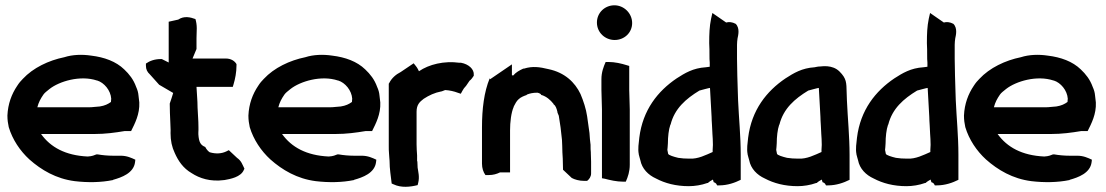

<svg xmlns="http://www.w3.org/2000/svg" viewBox="-20 -689 4176 725"><path d="M8 -252C8 -236 10 -223 13 -209C27 -162 56 -119 91 -87C136 -47 192 -14 262 -5C312 1 362 0 406 -9H407V-10C439 -19 485 -35 490 -77L491 -86C476 -93 459 -101 436 -101H407C387 -101 366 -103 349 -106H344C336 -103 329 -99 311 -98C227 -102 171 -133 135 -183H336C378 -183 414 -188 450 -194H475C489 -222 508 -258 506 -302L503 -328C502 -340 499 -350 494 -361C484 -389 468 -409 449 -427C418 -457 374 -473 324 -479C291 -484 254 -483 223 -473C164 -461 105 -433 66 -391C59 -384 52 -376 45 -365C24 -334 10 -297 8 -253ZM121 -284C126 -303 133 -316 144 -332C149 -339 156 -344 167 -353C204 -382 283 -406 346 -385H347C373 -377 398 -348 400 -316C400 -314 399 -311 399 -304C388 -296 376 -290 357 -287L334 -285C328 -284 322 -284 315 -284Z M531 -441C531 -427 536 -417 546 -408L581 -369L634 -338C630 -325 626 -312 621 -298V-296C621 -273 622 -253 623 -230C623 -214 625 -201 624 -187V-186C624 -158 629 -134 640 -111C653 -82 671 -54 704 -35C733 -16 774 -2 826 -9H827C849 -13 890 -20 901 -48L903 -52C895 -68 892 -81 875 -93L844 -122L834 -117C817 -109 796 -107 772 -114C767 -117 760 -124 755 -134C738 -141 731 -151 729 -182V-189C730 -202 729 -216 729 -227V-228L726 -283C726 -311 723 -335 722 -361H859L862 -371C868 -391 873 -416 873 -442V-447C866 -459 852 -468 833 -468H707L722 -504V-545L723 -582C723 -595 721 -607 718 -617C699 -624 675 -630 653 -615L617 -607V-453L591 -466H587C564 -466 545 -459 531 -449Z M918 -252C918 -236 920 -223 923 -209C937 -162 966 -119 1001 -87C1046 -47 1102 -14 1172 -5C1222 1 1272 0 1316 -9H1317V-10C1349 -19 1395 -35 1400 -77L1401 -86C1386 -93 1369 -101 1346 -101H1317C1297 -101 1276 -103 1259 -106H1254C1246 -103 1239 -99 1221 -98C1137 -102 1081 -133 1045 -183H1246C1288 -183 1324 -188 1360 -194H1385C1399 -222 1418 -258 1416 -302L1413 -328C1412 -340 1409 -350 1404 -361C1394 -389 1378 -409 1359 -427C1328 -457 1284 -473 1234 -479C1201 -484 1164 -483 1133 -473C1074 -461 1015 -433 976 -391C969 -384 962 -376 955 -365C934 -334 920 -297 918 -253ZM1031 -284C1036 -303 1043 -316 1054 -332C1059 -339 1066 -344 1077 -353C1114 -382 1193 -406 1256 -385H1257C1283 -377 1308 -348 1310 -316C1310 -314 1309 -311 1309 -304C1298 -296 1286 -290 1267 -287L1244 -285C1238 -284 1232 -284 1225 -284Z M1448 -136C1448 -127 1448 -119 1449 -109C1449 -100 1451 -88 1451 -82C1451 -50 1456 -24 1459 4L1466 7C1495 21 1529 17 1557 10L1559 2C1565 -21 1559 -41 1557 -56L1556 -79L1555 -81V-102C1554 -116 1553 -131 1553 -144V-267C1553 -293 1564 -304 1580 -316C1600 -329 1621 -339 1647 -344H1648L1661 -349C1678 -348 1695 -344 1708 -339L1720 -335L1726 -346C1729 -352 1734 -359 1740 -365L1753 -384C1760 -389 1765 -397 1769 -403V-406C1771 -428 1749 -447 1721 -452H1715C1657 -460 1600 -446 1562 -420C1560 -424 1556 -433 1550 -440L1542 -450L1493 -417C1475 -408 1459 -394 1450 -376L1448 -373Z M1800 -71C1800 -54 1805 -39 1813 -28H1826C1842 -28 1856 -32 1868 -38H1906V-197C1906 -227 1910 -264 1920 -286V-287C1925 -297 1931 -308 1938 -314C1946 -322 1959 -327 1968 -330L1970 -332C1980 -336 1992 -339 2009 -339C2009 -339 2022 -337 2024 -330H2026C2044 -324 2058 -312 2070 -297V-295H2071C2078 -290 2082 -279 2085 -266V-264L2090 -252C2095 -224 2099 -193 2102 -161L2103 -138C2103 -121 2104 -107 2105 -90C2105 -76 2106 -61 2106 -48L2139 -17C2150 -11 2167 -6 2186 -6H2197C2205 -12 2212 -22 2212 -34V-78C2212 -90 2211 -101 2211 -111V-114C2210 -121 2210 -130 2210 -138V-142C2208 -156 2207 -170 2206 -185V-186C2203 -205 2200 -229 2197 -250C2193 -278 2183 -308 2172 -334C2151 -378 2113 -415 2051 -428C2018 -436 1991 -440 1959 -430H1956C1941 -423 1928 -416 1918 -404C1918 -404 1916 -404 1913 -405V-446L1831 -390L1829 -393C1808 -342 1800 -278 1800 -208Z M2234 -604C2234 -566 2265 -538 2301 -538C2337 -538 2367 -565 2367 -602C2367 -639 2336 -669 2300 -669C2264 -669 2234 -641 2234 -604ZM2251 -349C2251 -323 2253 -301 2253 -276V-16L2264 -14C2283 -9 2308 -3 2333 -3H2343C2351 -21 2358 -41 2358 -67V-276C2358 -303 2356 -324 2356 -348V-440L2346 -443C2327 -449 2302 -455 2277 -455H2267C2259 -437 2251 -416 2251 -390Z M2392 -106C2394 -97 2396 -92 2398 -84C2404 -52 2428 -28 2457 -15C2491 3 2532 14 2581 14C2603 14 2629 10 2651 2H2653C2658 -3 2665 -7 2672 -11L2675 -1L2680 1C2682 3 2684 4 2684 4L2688 11H2696C2727 11 2755 1 2777 -10V-105C2777 -175 2770 -243 2767 -311L2766 -342C2765 -381 2763 -426 2763 -467V-520C2763 -530 2764 -535 2765 -544C2767 -554 2775 -582 2758 -599C2745 -606 2732 -607 2722 -604L2670 -640L2665 -618C2659 -589 2658 -560 2658 -527V-526C2659 -511 2659 -494 2659 -478C2659 -470 2659 -462 2660 -453V-437C2656 -436 2650 -436 2645 -435C2597 -432 2566 -413 2535 -393C2464 -345 2407 -274 2394 -169C2392 -149 2388 -127 2392 -107ZM2500 -123C2500 -127 2502 -137 2502 -148C2502 -172 2505 -200 2511 -217V-218H2512C2527 -279 2570 -316 2621 -347C2621 -347 2661 -358 2661 -357V-356C2663 -318 2665 -286 2667 -248C2667 -232 2670 -201 2670 -187V-186C2671 -171 2672 -158 2672 -142L2671 -123V-115C2646 -104 2615 -88 2584 -90H2583C2568 -90 2553 -91 2541 -93C2524 -97 2505 -103 2503 -108Z M2803 -106C2805 -97 2807 -92 2809 -84C2815 -52 2839 -28 2868 -15C2902 3 2943 14 2992 14C3014 14 3040 10 3062 2H3064C3069 -3 3076 -7 3083 -11L3086 -1L3091 1C3093 3 3095 4 3095 4L3099 11H3107C3138 11 3166 1 3188 -10V-104C3188 -174 3181 -242 3178 -310L3177 -340C3176 -377 3177 -392 3150 -419C3123 -446 3082 -438 3077 -438C3069 -438 3061 -436 3056 -435C3008 -432 2977 -413 2946 -393C2875 -345 2818 -274 2805 -169C2803 -149 2799 -127 2803 -107ZM2911 -123C2911 -127 2913 -137 2913 -148C2913 -172 2916 -200 2922 -217V-218H2923C2938 -279 2981 -316 3032 -347C3032 -347 3072 -358 3072 -357V-356C3074 -318 3076 -286 3078 -248C3078 -232 3081 -201 3081 -187V-186C3082 -171 3083 -158 3083 -142L3082 -123V-115C3057 -104 3026 -88 2995 -90H2994C2979 -90 2964 -91 2952 -93C2935 -97 2916 -103 2914 -108Z M3214 -106C3216 -97 3218 -92 3220 -84C3226 -52 3250 -28 3279 -15C3313 3 3354 14 3403 14C3425 14 3451 10 3473 2H3475C3480 -3 3487 -7 3494 -11L3497 -1L3502 1C3504 3 3506 4 3506 4L3510 11H3518C3549 11 3577 1 3599 -10V-105C3599 -175 3592 -243 3589 -311L3588 -342C3587 -381 3585 -426 3585 -467V-520C3585 -530 3586 -535 3587 -544C3589 -554 3597 -582 3580 -599C3567 -606 3554 -607 3544 -604L3492 -640L3487 -618C3481 -589 3480 -560 3480 -527V-526C3481 -511 3481 -494 3481 -478C3481 -470 3481 -462 3482 -453V-437C3478 -436 3472 -436 3467 -435C3419 -432 3388 -413 3357 -393C3286 -345 3229 -274 3216 -169C3214 -149 3210 -127 3214 -107ZM3322 -123C3322 -127 3324 -137 3324 -148C3324 -172 3327 -200 3333 -217V-218H3334C3349 -279 3392 -316 3443 -347C3443 -347 3483 -358 3483 -357V-356C3485 -318 3487 -286 3489 -248C3489 -232 3492 -201 3492 -187V-186C3493 -171 3494 -158 3494 -142L3493 -123V-115C3468 -104 3437 -88 3406 -90H3405C3390 -90 3375 -91 3363 -93C3346 -97 3327 -103 3325 -108Z M3620 -252C3620 -236 3622 -223 3625 -209C3639 -162 3668 -119 3703 -87C3748 -47 3804 -14 3874 -5C3924 1 3974 0 4018 -9H4019V-10C4051 -19 4097 -35 4102 -77L4103 -86C4088 -93 4071 -101 4048 -101H4019C3999 -101 3978 -103 3961 -106H3956C3948 -103 3941 -99 3923 -98C3839 -102 3783 -133 3747 -183H3948C3990 -183 4026 -188 4062 -194H4087C4101 -222 4120 -258 4118 -302L4115 -328C4114 -340 4111 -350 4106 -361C4096 -389 4080 -409 4061 -427C4030 -457 3986 -473 3936 -479C3903 -484 3866 -483 3835 -473C3776 -461 3717 -433 3678 -391C3671 -384 3664 -376 3657 -365C3636 -334 3622 -297 3620 -253ZM3733 -284C3738 -303 3745 -316 3756 -332C3761 -339 3768 -344 3779 -353C3816 -382 3895 -406 3958 -385H3959C3985 -377 4010 -348 4012 -316C4012 -314 4011 -311 4011 -304C4000 -296 3988 -290 3969 -287L3946 -285C3940 -284 3934 -284 3927 -284Z"/></svg>

Font: SolarCharger
Style: 950
Weight: 900
Designer: Mew Too
Foundry: Cannot Into Space Fonts/KineticPlasma Fonts
Version: Version 1.100